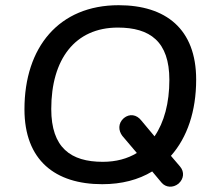

<svg xmlns="http://www.w3.org/2000/svg" viewBox="-20 -699 813 738"><path d="M373 9C448 9 512 -8 565 -40L601 3C617 22 645 24 666 7L667 6C686 -11 690 -38 672 -59L637 -100C700 -171 734 -272 734 -393C734 -588 617 -679 436 -679C207 -679 74 -518 74 -279C74 -83 192 9 373 9ZM375 -77C252 -77 177 -131 177 -280C177 -471 268 -593 433 -593C556 -593 631 -540 631 -392C631 -303 611 -229 574 -175L523 -236C505 -259 478 -263 456 -245C433 -225 435 -197 450 -177L506 -111C470 -89 426 -77 375 -77Z"/></svg>

Font: SN Pro Medium
Style: Italic
Weight: 400
Italic angle: -9°
Designer: Tobias Whetton
Foundry: Supernotes
Version: Version 1.001;Glyphs 3.2 (3249)